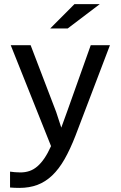

<svg xmlns="http://www.w3.org/2000/svg" viewBox="-20 -710 590 933"><path d="M514.2 -490.2 347.2 -51.8Q321.3 15.1 293.7 63.5Q266.1 111.8 233.4 142.8Q200.7 173.8 161.6 188.5Q122.6 203.1 74.2 203.1Q61.5 203.1 51.3 202.6Q41 202.1 28.8 201.2V124Q39.6 125.5 52.2 126.7Q64.9 127.9 79.1 127.9Q102.5 127.9 122.8 121.1Q143.1 114.3 161.1 98.9Q179.2 83.5 195.8 59.1Q212.4 34.7 228 0L32.2 -490.2H128.9L252.9 -166L277.8 -89.8L306.2 -168L420.9 -490.2ZM464.8 -689.9 309.1 -571.8H224.1L341.8 -689.9ZM0 -490.2Z"/></svg>

Font: Code New Roman
Style: Regular
Weight: 400
Monospace: yes
Designer: Sam Radian
Foundry: Code New Roman
Version: Version 2.00 November 29, 2014